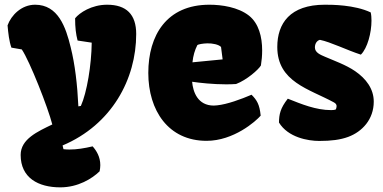

<svg xmlns="http://www.w3.org/2000/svg" viewBox="-20 -599 1657 830"><path d="M69.3 70.8C69.3 169.9 145.5 210.9 240.7 210.9C317.9 210.9 378.4 172.9 410.6 141.6C412.6 132.3 413.6 123 413.6 114.7C413.6 79.1 397 52.2 380.4 33.7C344.7 42 312.5 47.4 280.3 47.4C271.5 47.4 263.2 46.9 254.4 45.9L250.5 29.8C463.4 -60.1 568.8 -257.3 568.8 -452.1C568.8 -536.6 526.4 -578.6 442.9 -578.6C376 -578.6 323.7 -543.9 304.7 -520C304.7 -480 308.1 -451.7 315.4 -423.8L376.5 -414.6C375.5 -318.4 355.5 -198.2 329.6 -141.1L318.8 -139.2C314.5 -231.4 304.2 -320.8 285.6 -394.5C264.6 -481.4 231.4 -578.6 131.8 -578.6C72.8 -578.6 28.3 -533.2 12.7 -489.3C15.6 -455.1 19.5 -420.9 29.3 -393.1L74.2 -385.3C108.4 -335 187.5 -133.8 206.1 -61C142.6 -30.3 69.3 2 69.3 70.8Z M873 9.8C990.2 9.8 1085.9 -74.7 1106.9 -99.1C1102.1 -147.9 1090.3 -166.5 1067.4 -189.5C1022.9 -170.4 961.9 -147.9 918.5 -143.6C913.6 -143.1 908.7 -142.6 904.3 -142.6C834.5 -142.6 814.5 -201.7 810.5 -245.6C843.3 -240.7 901.4 -234.4 958 -234.4C972.7 -234.4 986.8 -234.9 1000.5 -235.8C1046.9 -253.4 1097.2 -297.9 1107.9 -315.9C1111.3 -336.9 1113.3 -358.9 1113.3 -380.9C1113.3 -439.9 1098.6 -497.6 1056.6 -531.2C1009.3 -568.4 938 -578.6 885.3 -578.6C700.7 -578.6 621.1 -446.8 621.1 -283.7C621.1 -121.6 707.5 9.8 873 9.8ZM812 -329.6C814.9 -358.4 822.3 -382.8 833 -403.8C836.9 -407.7 857.4 -411.1 876 -411.6C898.9 -412.1 925.3 -406.7 935.5 -396L942.4 -342.3Z M1186 -69.3C1225.1 -4.9 1311.5 10.3 1359.9 10.3C1412.1 10.3 1450.7 5.4 1485.4 -7.3C1545.9 -29.8 1595.7 -83 1595.7 -159.7C1595.7 -215.3 1562 -259.3 1515.1 -291.5C1475.1 -318.8 1424.8 -336.4 1385.3 -353.5C1366.2 -361.8 1341.3 -371.1 1341.3 -394C1341.3 -410.2 1349.6 -423.3 1362.8 -426.8C1409.2 -417.5 1479.5 -382.3 1540 -362.8C1568.8 -391.1 1585.9 -458 1585.9 -509.8C1585.9 -522.9 1585 -535.2 1582.5 -545.4C1511.7 -578.6 1414.6 -578.6 1384.3 -578.6C1233.4 -578.6 1178.7 -497.6 1178.7 -396C1178.7 -244.6 1316.4 -214.8 1423.8 -156.2C1432.6 -151.4 1435.1 -145.5 1435.1 -140.1C1435.1 -134.3 1433.1 -127.9 1431.2 -125.5C1427.7 -124 1419.9 -123 1411.6 -123C1345.7 -123 1283.2 -148.9 1224.1 -172.4C1191.9 -131.3 1186.5 -105.5 1186 -69.3Z"/></svg>

Font: Kavoon
Style: Regular
Weight: 400
Designer: Viktoriya Grabowska
Foundry: Viktoriya Grabowska
Version: Version 1.002